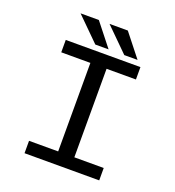

<svg xmlns="http://www.w3.org/2000/svg" viewBox="-154 -995 1017 1115"><g transform="rotate(20 355.0 -437.0)"><path d="M585.5 -623.5H404V-76.5H585.5V0H124V-76.5H304V-623.5H124V-700H585.5ZM555.5 -733.5H473.5L331 -874.5H444ZM376.5 -733.5H294.5L152 -874.5H265Z"/></g></svg>

Font: League Mono
Style: Regular
Weight: 400
Width: 6
Designer: Tyler Finck
Foundry: The League of Moveable Type / Tyler Finck
Version: Version 2.300;RELEASE